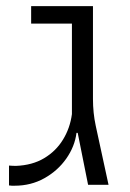

<svg xmlns="http://www.w3.org/2000/svg" viewBox="-20 -591 415 614"><path d="M26.9 2.9Q22.5 2.9 17.8 2.9Q13.2 2.9 8.8 2V-61.5Q14.6 -61 20.3 -60.8Q25.9 -60.5 30.8 -60.5Q83.5 -62.5 121.3 -85.2Q159.2 -107.9 181.6 -144.8Q204.1 -181.6 210 -226.1V-515.6H79.6V-571.3H277.3V-274.4Q277.3 -230 286.1 -189L327.1 0H261.7L228.5 -166H224.6Q219.2 -122.6 191.9 -83.7Q164.6 -44.9 121.8 -21Q79.1 2.9 26.9 2.9Z"/></svg>

Font: Heebo Light
Style: Regular
Weight: 300
Designer: Oded Ezer
Foundry: Ezer Type House
Version: Version 3.100